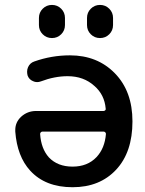

<svg xmlns="http://www.w3.org/2000/svg" viewBox="-20 -784 599 792"><path d="M407.2 -326.2Q411.1 -326.2 414.1 -329.1Q417 -332 416 -335.9Q411.1 -393.6 369.1 -429.7Q325.2 -469.7 258.8 -469.7Q205.1 -469.7 148.4 -448.2Q140.6 -445.3 132.8 -445.3Q124 -445.3 116.2 -449.2Q99.6 -456.1 93.8 -472.7Q91.8 -480.5 91.8 -488.3Q91.8 -498 95.7 -506.8Q103.5 -524.4 121.1 -530.3Q192.4 -555.7 268.6 -555.7Q381.8 -555.7 454.1 -481.4Q526.4 -407.2 526.4 -283.2Q526.4 -156.2 459 -84Q391.6 -11.7 279.3 -11.7Q167 -11.7 104.5 -80.1Q50.8 -138.7 43 -241.2Q43 -245.1 43 -248Q43 -279.3 66.4 -301.8Q92.8 -326.2 128.9 -326.2ZM417 -231.4Q417 -235.4 414.1 -238.3Q411.1 -241.2 407.2 -241.2H155.3Q151.4 -241.2 148.4 -238.3Q145.5 -235.4 145.5 -231.4Q149.4 -170.9 181.6 -134.8Q217.8 -96.7 279.3 -96.7Q340.8 -96.7 377.9 -135.7Q412.1 -171.9 417 -231.4ZM140.6 -680.7V-710Q140.6 -732.4 156.2 -748Q171.9 -763.7 194.3 -763.7Q216.8 -763.7 232.4 -748Q248 -732.4 248 -710V-680.7Q248 -658.2 232.4 -642.6Q216.8 -627 194.3 -627Q171.9 -627 156.2 -642.6Q140.6 -658.2 140.6 -680.7ZM338.9 -680.7V-710Q338.9 -732.4 354.5 -748Q370.1 -763.7 392.6 -763.7Q415 -763.7 430.7 -748Q446.3 -732.4 446.3 -710V-680.7Q446.3 -658.2 430.7 -642.6Q415 -627 392.6 -627Q370.1 -627 354.5 -642.6Q338.9 -658.2 338.9 -680.7Z"/></svg>

Font: Gen Jyuu GothicX Medium
Style: Regular
Weight: 500
Designer: Ryoko NISHIZUKA (kana &amp; ideographs); Paul D. Hunt (Latin, Greek &amp; Cyrillic); Wenlong ZHANG (bopomofo); Sandoll C
Version: Version 1.058.20140828